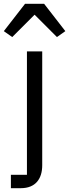

<svg xmlns="http://www.w3.org/2000/svg" viewBox="-56 -785 362 1005"><path d="M75 -765 -36 -622 8 -591 125 -708 242 -591 286 -622 175 -765ZM1 200H53C130 200 165 151 165 80V-516H85V130H1Z"/></svg>

Font: LVC Sans
Style: Regular
Weight: 400
Designer: Mike Abbink, Paul van der Laan, Pieter van Rosmalen
Foundry: Bold Monday
Version: Version 3.0